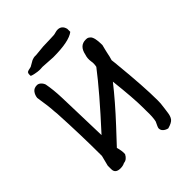

<svg xmlns="http://www.w3.org/2000/svg" viewBox="-235 -908 1090 1090"><g transform="rotate(-45 310.0 -363.5)"><path d="M470 57Q455 54 443 44Q431 34 431 18Q431 11 447 -21Q454 -50 452 -103V-125Q452 -202 435 -353Q365 -264 270 -162L185 -71Q195 -37 193 -13Q178 16 153 18Q138 26 118 26Q77 26 77 -8V-36L93 -99Q93 -267 83 -449L81 -468Q79 -512 66 -591Q68 -612 80 -628Q92 -644 116 -644Q128 -644 138.5 -634.5Q149 -625 154 -611Q164 -558 166 -495L168 -430L175 -184Q341 -365 428 -479Q433 -502 429 -522Q425 -549 433 -572Q445 -631 494 -631Q503 -631 508.5 -629.5Q514 -628 522.5 -620.5Q531 -613 535.5 -593.5Q540 -574 540 -542Q537 -533 533 -514.5Q529 -496 528 -493Q523 -466 516 -444L520 -410V-407Q540 -207 540 -99Q541 -78 535 -38Q533 -29 531 -9Q528 17 517 32Q506 47 470 57ZM188 -694Q175 -694 153 -698.5Q131 -703 128 -707V-712V-722L132 -732Q140 -738 164 -742L199 -762Q215 -768 222 -768H235L297 -774Q322 -774 348.5 -775.5Q375 -777 384 -777Q389 -777 401 -780.5Q413 -784 421 -784Q455 -784 464 -748V-724Q421 -690 293 -690L212 -695Q203 -694 194 -694Z"/></g></svg>

Font: Excalifont
Style: Regular
Weight: 400
Designer: Your Own Font Foundry (Virgil); Ján Filípek / DizajnDesign (Excalifont, modifications)
Foundry: Your Own Font Foundry (Virgil); Ján Filípek / DizajnDesign (Excalifont, modifications)
Version: Version 1.000;Glyphs 3.2 (3227)